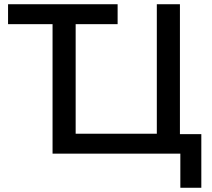

<svg xmlns="http://www.w3.org/2000/svg" viewBox="-20 -725 1001 906"><path d="M831 161V0H228V-611H18V-705H535V-611H337V-94H720V-705H829V-92H930V161Z"/></svg>

Font: Nunito Sans 9pt SemiBold
Style: Regular
Weight: 600
Version: Version 3.101;gftools[0.9.27]